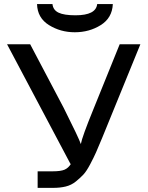

<svg xmlns="http://www.w3.org/2000/svg" viewBox="-20 -909 715 929"><path d="M14.2 -694.8H126L288.1 -387.2Q362.3 -239.3 371.1 -211.9Q377 -246.1 432.1 -380.9L559.1 -694.8H659.2L474.1 -241.2Q455.1 -195.3 444.6 -171.6Q434.1 -147.9 416.5 -114.5Q398.9 -81.1 384 -64.9Q369.1 -48.8 347.2 -31Q325.2 -13.2 298.1 -6.6Q271 0 237.8 0H162.1V-80.1H235.8Q273.9 -80.1 292.5 -88.1Q311 -96.2 323.2 -116.2H320.8ZM159.2 -889.2H233.9Q236.8 -860.4 263.4 -847.7Q290 -835 345.2 -835Q444.3 -835 450.2 -889.2H525.9Q522.9 -822.3 467.5 -787.6Q412.1 -752.9 341.8 -752.9Q272.9 -752.9 217 -787.6Q161.1 -822.3 159.2 -889.2Z"/></svg>

Font: CMU Bright
Style: SemiBold
Weight: 600
Version: Version 0.7.0